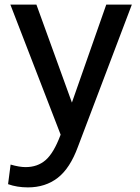

<svg xmlns="http://www.w3.org/2000/svg" viewBox="-20 -563 606 833"><path d="M441 -543H552L318 74Q284 167 230.5 208.5Q177 250 101 250Q54 250 15 236L26 151Q64 162 91 162Q143 162 178 131.5Q213 101 242 24L243 21L25 -543H138L292 -118Z"/></svg>

Font: Martel Sans DemiBold
Style: Regular
Weight: 600
Designer: Dan Reynolds and Mathieu Réguer
Foundry: Dan Reynolds and Mathieu Réguer
Version: Version 1.001;PS 001.001;hotconv 1.0.70;makeotf.lib2.5.58329